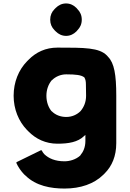

<svg xmlns="http://www.w3.org/2000/svg" viewBox="-20 -811 753 1113"><path d="M607 -481 600 -489C555 -535 471 -535 313 -535C245 -535 189 -509 145 -464L137 -456C88 -406 59 -335 59 -256C59 -178 88 -108 136 -58L144 -50C188 -5 245 22 313 22C377 22 431 13 467 -22L475 -29V6C475 42 463 69 446 89V90C419 115 382 124 354 124C299 124 262 107 237 83C231 77 227 70 223 63L219 59L78 128L74 132C86 159 102 181 120 200L128 207C189 267 275 282 354 282C447 282 525 255 579 202L580 201L587 194C629 152 654 94 654 19V-256C654 -379 642 -445 607 -481ZM280 -346H281C302 -367 332 -380 364 -380C420 -380 451 -376 468 -363H469V-362C476 -351 478 -338 478 -321C478 -314 479 -264 479 -256C479 -220 467 -191 447 -167C426 -146 397 -133 364 -133C330 -133 301 -145 280 -166H279C261 -188 249 -219 249 -256C249 -292 261 -323 280 -346ZM303 -765 296 -758C280 -742 271 -722 271 -697C271 -672 280 -652 296 -636L303 -629C319 -613 339 -603 363 -603C387 -603 407 -613 423 -629L429 -636C445 -652 454 -672 454 -697C454 -722 445 -742 429 -758L423 -765C407 -781 387 -791 363 -791C339 -791 319 -781 303 -765Z"/></svg>

Font: Hussar Woodtype
Style: Bd
Weight: 900
Foundry: Cannot Into Space Fonts
Version: Version 1.07